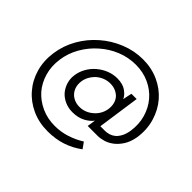

<svg xmlns="http://www.w3.org/2000/svg" viewBox="-176 -860 1342 1342"><g transform="rotate(45 495.0 -189.0)"><path d="M902 -188Q892 -133 868.5 -97Q845 -61 817 -40Q788 -18 757 -9Q726 0 700 0H602L607 -30Q608 -38 609 -46Q610 -54 611 -62Q594 -36 554 -14Q514 8 458 8Q417 8 382.5 -7.5Q348 -23 325 -49Q302 -76 291 -111.5Q280 -147 286 -187Q292 -227 312.5 -262.5Q333 -298 364 -324.5Q395 -351 433.5 -366.5Q472 -382 513 -382Q568 -382 601 -358.5Q634 -335 645 -308Q648 -323 651.5 -340Q655 -357 659 -375H711L666 -61H710Q732 -61 752 -67.5Q772 -74 789 -88Q806 -103 819 -127.5Q832 -152 838 -188Q849 -261 830.5 -325.5Q812 -390 771 -438Q730 -486 670 -513.5Q610 -541 538 -541Q464 -541 396.5 -513.5Q329 -486 275 -438Q220 -390 183 -325.5Q146 -261 136 -188Q126 -115 144.5 -51Q163 13 204 61Q246 108 306 135.5Q366 163 439 163Q499 163 555 145Q611 127 660 96Q669 108 676.5 119Q684 130 692 141Q637 182 572.5 203.5Q508 225 430 225Q344 225 273 192.5Q202 160 154 104Q105 48 83 -27.5Q61 -103 73 -189Q85 -275 128 -350.5Q171 -426 236 -482Q300 -538 380.5 -570.5Q461 -603 547 -603Q632 -603 703 -570.5Q774 -538 822 -482Q870 -426 892.5 -350Q915 -274 902 -188ZM350 -188Q346 -157 354 -131Q362 -105 381 -86Q396 -71 418 -62Q440 -53 467 -53Q496 -53 522 -63.5Q548 -74 569 -93Q590 -111 603.5 -135.5Q617 -160 621 -188Q625 -218 618 -243.5Q611 -269 594 -287Q578 -303 555.5 -312.5Q533 -322 505 -322Q476 -322 450 -312Q424 -302 403 -284Q382 -265 368 -240.5Q354 -216 350 -188Z"/></g></svg>

Font: Josefin Slab SemiBold
Style: Italic
Weight: 600
Italic angle: -12°
Designer: Santiago Orozco
Foundry: Typemade
Version: Version 2.000